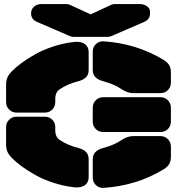

<svg xmlns="http://www.w3.org/2000/svg" viewBox="-20 -910 865 938"><path d="M323.2 -732.9 160.2 -803.2Q131.8 -815.4 131.8 -845.2Q131.8 -864.7 146.5 -877.4Q161.1 -890.1 183.1 -890.1H304.2Q312.5 -890.1 319.8 -887.2L422.9 -839.8L524.9 -887.2Q530.8 -890.1 541 -890.1H662.1Q683.6 -890.1 698.2 -879.4Q712.9 -868.7 712.9 -853V-845.2Q712.9 -815.4 685.1 -803.2L522 -732.9Q514.6 -730 506.8 -730H337.9Q330.6 -730 323.2 -732.9ZM483.9 -513.2Q433.1 -526.9 433.1 -566.9V-657.2Q433.1 -679.7 448.5 -694.6Q463.9 -709.5 486.8 -708Q647.9 -697.3 779.8 -617.2Q798.3 -605.5 806.6 -591.6Q814.9 -577.6 814.9 -555.2V-505.9Q814.9 -484.4 800.3 -469.7Q785.6 -455.1 764.2 -455.1H630.9Q603 -455.1 574.2 -474.1Q538.1 -499 483.9 -513.2ZM250 -425.8V-411.1Q250 -389.6 235.4 -374.8Q220.7 -359.9 199.2 -359.9H61Q39.6 -359.9 24.7 -374.8Q9.8 -389.6 9.8 -411.1V-495.1Q9.8 -516.6 15.9 -530.8Q22 -544.9 36.1 -560.1Q56.6 -581.1 85.4 -602.3Q114.3 -623.5 152.8 -645.3Q191.4 -667 241 -683.1Q290.5 -699.2 341.8 -705.1Q376 -708.5 394.5 -695.1Q413.1 -681.6 413.1 -655.8V-566.9Q413.1 -525.9 362.8 -513.2Q310.5 -500 272 -474.1Q250 -460 250 -425.8ZM814.9 -383.8V-315.9Q814.9 -294.4 800.3 -279.8Q785.6 -265.1 764.2 -265.1H483.9Q462.4 -265.1 447.8 -279.8Q433.1 -294.4 433.1 -315.9V-383.8Q433.1 -405.3 447.8 -420.2Q462.4 -435.1 483.9 -435.1H764.2Q785.6 -435.1 800.3 -420.2Q814.9 -405.3 814.9 -383.8ZM250 -289.1V-273.9Q250 -240.2 272 -226.1Q310.5 -200.2 362.8 -187Q413.1 -174.3 413.1 -132.8V-43.9Q413.1 -18.6 394.5 -5.1Q376 8.3 341.8 4.9Q290.5 -1 241 -17.1Q191.4 -33.2 152.8 -54.9Q114.3 -76.7 85.4 -97.9Q56.6 -119.1 36.1 -140.1Q22 -155.3 15.9 -169.4Q9.8 -183.6 9.8 -205.1V-289.1Q9.8 -310.5 24.7 -325.2Q39.6 -339.8 61 -339.8H199.2Q220.7 -339.8 235.4 -325.2Q250 -310.5 250 -289.1ZM483.9 -187Q538.1 -201.2 574.2 -226.1Q603 -245.1 630.9 -245.1H764.2Q785.6 -245.1 800.3 -230.2Q814.9 -215.3 814.9 -193.8V-145Q814.9 -122.6 806.6 -108.6Q798.3 -94.7 779.8 -83Q647.9 -2.9 486.8 7.8Q463.9 9.3 448.5 -5.6Q433.1 -20.5 433.1 -43V-132.8Q433.1 -173.3 483.9 -187Z"/></svg>

Font: Nastup Soft
Style: Regular
Weight: 400
Designer: Maksym Kobuzan
Foundry: Zakznak
Version: Version 1.020;hotconv 1.0.109;makeotfexe 2.5.65596